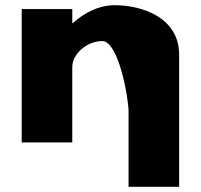

<svg xmlns="http://www.w3.org/2000/svg" viewBox="-20 -548 773 739"><path d="M63.5 0H258.2V-290C258.2 -341 315.3 -390 373.7 -390C436.3 -390 474.8 -170 474.8 -119V171H669.5V-338C669.5 -481 525.5 -528 422 -528C360.5 -528 304.3 -499 260.3 -459H258.2V-513H63.5Z"/></svg>

Font: Hussar
Style: BdWide
Weight: 700
Foundry: Cannot Into Space Fonts
Version: Version 2.00